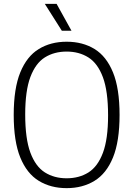

<svg xmlns="http://www.w3.org/2000/svg" viewBox="-20 -965 690 994"><path d="M325 9Q242.5 9 180.8 -28.8Q119 -66.5 85 -149.8Q51 -233 51 -370Q51 -507 85 -590.2Q119 -673.5 180.8 -711.2Q242.5 -749 325 -749Q408 -749 469.5 -711.2Q531 -673.5 565 -590.2Q599 -507 599 -370Q599 -233 565 -149.8Q531 -66.5 469.2 -28.8Q407.5 9 325 9ZM325 -42Q389.5 -42 437.8 -72.2Q486 -102.5 512.8 -173.8Q539.5 -245 539.5 -367.5Q539.5 -493 512.8 -565Q486 -637 437.8 -667.5Q389.5 -698 325 -698Q260.5 -698 212.2 -667.8Q164 -637.5 137.2 -566.2Q110.5 -495 110.5 -372.5Q110.5 -247 137.2 -175Q164 -103 212.2 -72.5Q260.5 -42 325 -42ZM300 -806 212 -945H273L350 -806Z"/></svg>

Font: Encode Sans Semi Condensed Light
Style: Regular
Weight: 300
Width: 4
Designer: Multiple Designers
Foundry: Impallari Type
Version: Version 3.000; ttfautohint (v1.8.3) -l 8 -r 50 -G 200 -x 14 